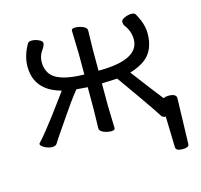

<svg xmlns="http://www.w3.org/2000/svg" viewBox="-97 -588 903 864"><g transform="rotate(-15 354.5 -156.0)"><path d="M619 155 615 10Q600 9 595 0Q589 -10 571 -36.5Q553 -63 530 -96Q507 -129 484.5 -160.5Q462 -192 448 -212Q391 -209 376 -209V-106L379 0Q379 10 361.5 10Q344 10 326 2.5Q308 -5 308 -18L310 -106V-209L258 -213Q222 -168 180 -105.5Q138 -43 123 -22L109 0Q103 10 86.5 10Q70 10 52 0.5Q34 -9 34 -18Q34 -21 41.5 -28Q49 -35 72 -63.5Q95 -92 120 -125Q145 -158 165 -186Q185 -214 193 -224Q146 -238 123 -257Q72 -296 72 -368Q72 -419 102 -470Q106 -477 121 -477Q136 -477 152.5 -469.5Q169 -462 169 -452Q169 -442 154 -420.5Q139 -399 139 -370Q139 -341 153 -319Q184 -270 310 -268V-366L307 -473Q307 -483 324.5 -483Q342 -483 360 -475.5Q378 -468 378 -455L376 -366V-268Q566 -268 566 -364Q566 -402 541 -434Q536 -442 536 -452Q536 -462 552.5 -469.5Q569 -477 584 -477Q599 -477 603 -470Q633 -419 633 -374Q633 -297 586 -259Q557 -236 512 -223Q585 -126 627 -73Q638 -78 650 -78Q687 -78 687 -57V-56L681 155Q681 171 651 171Q621 171 619 155Z"/></g></svg>

Font: LXGW WenKai TC
Style: Regular
Weight: 400
Designer: LXGW / Fontworks Inc.
Foundry: LXGW / Fontworks Inc.
Version: Version 1.330